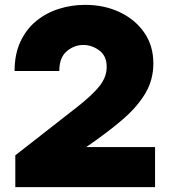

<svg xmlns="http://www.w3.org/2000/svg" viewBox="-20 -770 713 790"><path d="M43 0V-131L148 -213Q236 -282 296.5 -329Q357 -376 388 -414Q419 -452 419 -495Q419 -540 388.5 -562.5Q358 -585 323 -585Q285 -585 254.5 -559Q224 -533 224 -478H40Q40 -547 64 -598.5Q88 -650 129 -683.5Q170 -717 222 -733.5Q274 -750 330 -750Q409 -750 472.5 -720Q536 -690 573.5 -636Q611 -582 611 -509Q611 -441 577.5 -385Q544 -329 482.5 -276.5Q421 -224 335 -165H618V0Z"/></svg>

Font: Be Vietnam Pro Black
Style: Regular
Weight: 900
Designer: Lam Bao, Tony Le, Vietanh Nguyen
Foundry: Yellow Type Foundry
Version: Version 1.002; ttfautohint (v1.8.3)